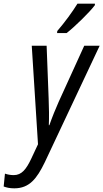

<svg xmlns="http://www.w3.org/2000/svg" viewBox="-114 -785 563 1046"><path d="M198 -616 197 -605H249C292 -638 375 -719 403 -757V-765H308C281 -721 240 -665 198 -616ZM-36 241C46 241 87 188 130 99L429 -536H345L206 -231C191 -198 168 -141 155 -103H152C154 -144 153 -201 151 -249L140 -536H59L93 1L56 80C29 137 4 169 -39 169C-57 169 -72 166 -87 161L-94 231C-78 237 -61 241 -36 241Z"/></svg>

Font: Noto Sans Condensed
Style: Italic
Weight: 400
Width: 3
Italic angle: -12°
Designer: Monotype Design Team
Foundry: Monotype Imaging Inc.
Version: Version 2.013